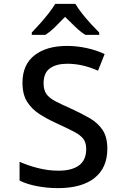

<svg xmlns="http://www.w3.org/2000/svg" viewBox="-20 -961 640 991"><path d="M279 10Q223 10 169.5 -0.5Q116 -11 81 -29V-126Q123 -107 176 -93.5Q229 -80 282 -80Q351 -80 388 -107.5Q425 -135 425 -192Q425 -225 410 -244.5Q395 -264 360.5 -282Q326 -300 267 -327Q223 -347 184 -372Q145 -397 120.5 -435Q96 -473 96 -534Q96 -627 158 -675.5Q220 -724 326 -724Q376 -724 427 -713Q478 -702 520 -682L486 -596Q406 -632 327 -632Q271 -632 238 -608.5Q205 -585 205 -531Q205 -497 219 -476.5Q233 -456 264 -439.5Q295 -423 343 -402Q400 -376 443 -351Q486 -326 510 -289.5Q534 -253 534 -193Q534 -95 468 -42.5Q402 10 279 10ZM144 -793Q162 -812 185.5 -838Q209 -864 230.5 -891.5Q252 -919 265 -941H369Q382 -919 403.5 -891.5Q425 -864 449 -838Q473 -812 492 -793V-781H421Q396 -796 369.5 -821.5Q343 -847 316 -874Q290 -847 264.5 -822Q239 -797 214 -781H144Z"/></svg>

Font: Noto Sans Mono Medium
Style: Regular
Weight: 500
Designer: Monotype Design Team
Foundry: Monotype Imaging Inc.
Version: Version 2.014